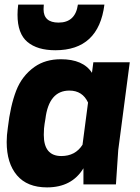

<svg xmlns="http://www.w3.org/2000/svg" viewBox="-20 -800 608 833"><path d="M543 -530H385ZM184 13Q98 13 53.5 -39.5Q9 -92 9 -184Q9 -213 14 -246Q25 -341 50 -406Q75 -471 130 -510Q177 -543 244 -543Q341 -543 379 -484L385 -530H543L493 -149L483 0H342V-70Q292 13 184 13ZM246 -123Q307 -123 338 -172L362 -355Q338 -407 281 -407Q192 -407 177 -284Q175 -273 173.5 -263Q172 -253 171 -242.5Q170 -232 170 -215Q170 -123 246 -123ZM424 -582ZM220 -582Q142 -582 99 -618Q56 -654 56 -736Q56 -757 59 -780H170L169 -760Q169 -702 234 -702Q307 -702 318 -780H433Q408 -582 220 -582Z"/></svg>

Font: Tanohe Sans
Style: Bold Italic
Weight: 700
Designer: Village Type and Design LLC & Cristiano Sobral
Foundry: Cooper Hewitt Smithsonian Design Museum
Version: Version 1.00;September 29, 2021;FontCreator 13.0.0.2655 64-b